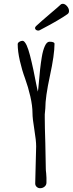

<svg xmlns="http://www.w3.org/2000/svg" viewBox="-20 -969 380 1001"><path d="M162.6 -822.8Q162.6 -817.4 167.5 -813.5Q172.4 -809.6 178.7 -809.6Q183.6 -809.6 187 -811.5Q292.5 -866.7 332.5 -896Q339.8 -901.4 339.8 -911.6Q339.8 -924.8 329.3 -937Q318.8 -949.2 307.1 -949.2Q304.2 -949.2 298.8 -947.3Q286.1 -935.1 239.7 -896Q190.9 -854.5 168 -833Q162.6 -827.6 162.6 -822.8ZM168 -534.7 154.3 -603.5Q144.5 -648.9 136.2 -680.9Q127.9 -712.9 118.7 -733.4Q107.4 -756.3 97.7 -756.3Q88.9 -756.3 80.6 -751Q72.3 -745.6 72.3 -738.8Q72.3 -701.2 83.5 -652.1Q94.7 -603 110.8 -559.6Q127 -515.1 138.2 -466.1Q149.4 -417 149.4 -378.9Q149.4 -351.1 159.2 -292.5Q168.5 -236.3 168.5 -205.6Q168.5 -180.7 166 -108.9Q163.6 -37.1 163.6 -12.2Q163.6 -2 171.1 5.1Q178.7 12.2 189 12.2Q202.6 12.2 212.4 3.9Q222.2 -4.4 222.2 -17.1V-42.5Q222.2 -50.8 220.7 -65.9Q218.8 -79.6 218.8 -89.4Q218.8 -123.5 216.3 -222.2Q213.4 -310.1 213.4 -354.5V-369.6V-373Q213.4 -378.9 214.8 -387.7Q216.3 -398.9 216.3 -404.3Q216.3 -462.9 240.2 -573.2Q264.2 -683.6 264.2 -740.7Q264.2 -751.5 237.8 -751.5Q224.1 -751.5 213.9 -729Q203.6 -706.5 197.8 -670.9Q188.5 -614.7 182.1 -533.2Q179.2 -498.5 177.2 -491.2Q175.3 -498 168 -534.7Z"/></svg>

Font: Amatica SC
Style: Bold
Weight: 400
Designer: Vernon Adams, Ben Nathan
Foundry: newtypography
Version: Version 2.000